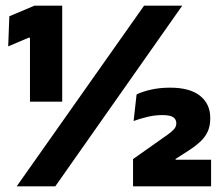

<svg xmlns="http://www.w3.org/2000/svg" viewBox="-20 -659 780 679"><path d="M86 -299.5V-525.5H81L9 -495L13 -601.5L102 -639H200V-299.5ZM39 0 489.5 -639H624.5L175.5 0ZM450.5 0V-96.5L542 -161Q560 -174 573.8 -183.5Q587.5 -193 595.5 -202.2Q603.5 -211.5 603.5 -222.5V-223.5Q603.5 -236.5 593 -244.2Q582.5 -252 553 -252Q527 -252 499.5 -245.2Q472 -238.5 452.5 -231L463 -325Q483 -335 514 -342Q545 -349 581.5 -349Q651.5 -349 687.5 -320.2Q723.5 -291.5 723.5 -242.5V-239Q723.5 -215 715.5 -196Q707.5 -177 690.8 -160.5Q674 -144 647 -126.5L601 -97V-80L545.5 -94H726.5V0Z"/></svg>

Font: Anek Tamil Medium ExtraBold
Style: Regular
Weight: 800
Version: Version 1.003